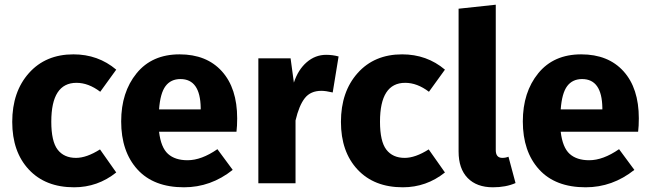

<svg xmlns="http://www.w3.org/2000/svg" viewBox="-20 -779 2764 816"><path d="M292 -548Q397 -548 474 -483L406 -389Q356 -427 305 -427Q198 -427 198 -262Q198 -178 225 -143Q252 -108 303 -108Q348 -108 405 -144L474 -46Q395 17 295 17Q173 17 102.5 -58.5Q32 -134 32 -261Q32 -389 103 -468.5Q174 -548 292 -548Z M988 -276Q988 -243 985 -219H656Q664 -152 694 -125Q724 -98 777 -98Q836 -98 904 -145L969 -57Q876 17 762 17Q633 17 564 -59Q495 -135 495 -263Q495 -387 560.5 -467.5Q626 -548 743 -548Q858 -548 923 -476Q988 -404 988 -276ZM833 -314V-321Q831 -443 747 -443Q706 -443 683.5 -413Q661 -383 656 -314Z M1366 -546Q1394 -546 1419 -539L1394 -386Q1364 -393 1346 -393Q1300 -393 1275.5 -362Q1251 -331 1236 -267V0H1078V-531H1215L1229 -428Q1247 -483 1283.5 -514.5Q1320 -546 1366 -546Z M1689 -548Q1794 -548 1871 -483L1803 -389Q1753 -427 1702 -427Q1595 -427 1595 -262Q1595 -178 1622 -143Q1649 -108 1700 -108Q1745 -108 1802 -144L1871 -46Q1792 17 1692 17Q1570 17 1499.5 -58.5Q1429 -134 1429 -261Q1429 -389 1500 -468.5Q1571 -548 1689 -548Z M2075 17Q2006 17 1967.5 -22.5Q1929 -62 1929 -135V-742L2087 -759V-141Q2087 -108 2115 -108Q2129 -108 2141 -113L2171 -1Q2130 17 2075 17Z M2695 -276Q2695 -243 2692 -219H2363Q2371 -152 2401 -125Q2431 -98 2484 -98Q2543 -98 2611 -145L2676 -57Q2583 17 2469 17Q2340 17 2271 -59Q2202 -135 2202 -263Q2202 -387 2267.5 -467.5Q2333 -548 2450 -548Q2565 -548 2630 -476Q2695 -404 2695 -276ZM2540 -314V-321Q2538 -443 2454 -443Q2413 -443 2390.5 -413Q2368 -383 2363 -314Z"/></svg>

Font: FiraGO
Style: Bold
Weight: 700
Designer: bBox Type
Foundry: bBox Type GmbH
Version: Version 1.001;PS 001.001;hotconv 1.0.88;makeotf.lib2.5.64775